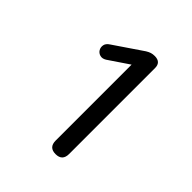

<svg xmlns="http://www.w3.org/2000/svg" viewBox="-195 -847 989 989"><g transform="rotate(45 300.0 -352.5)"><path d="M364 7Q315 7 315 -43V-596L204 -521Q186 -510 170 -514.5Q154 -519 146 -532.5Q138 -546 141 -562.5Q144 -579 163 -591L319 -697Q332 -705 343 -708.5Q354 -712 368 -712Q413 -712 413 -669V-43Q413 7 364 7Z"/></g></svg>

Font: Chiron GoRound TC
Style: Regular
Weight: 400
Designer: Ryoko NISHIZUKA 西塚涼子 (kana, bopomofo & ideographs); Paul D. Hunt (Latin, Greek & Cyrillic); Sandoll Communications 산돌커뮤니
Foundry: Adobe
Version: Version 1.000;hotconv 1.1.1;makeotfexe 2.6.0